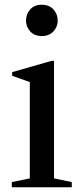

<svg xmlns="http://www.w3.org/2000/svg" viewBox="-20 -792 344 812"><path d="M30 0V-22L106 -37.5V-445L31.5 -471.5V-487L197.5 -534.5H208.5V-37.5L283.5 -22V0ZM156.5 -639.5Q126 -639.5 108 -659Q90 -678.5 90 -704.5Q90 -733 108 -752.5Q126 -772 156.5 -772Q187.5 -772 205.8 -752.5Q224 -733 224 -704.5Q224 -678.5 205.8 -659Q187.5 -639.5 156.5 -639.5Z"/></svg>

Font: Libre Caslon Text
Style: Regular
Weight: 400
Designer: Pablo Impallari, Rodrigo Fuenzalida, Katja Schimmel
Foundry: Pablo Impallari, Rodrigo Fuenzalida
Version: Version 2.000